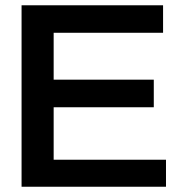

<svg xmlns="http://www.w3.org/2000/svg" viewBox="-20 -710 707 730"><path d="M611.1 -102.7H184V-302.2H564.7V-407.1H184V-585.4H600V-689.9H62V0H611.1Z"/></svg>

Font: Saysettha
Style: Regular
Weight: 400
Designer: John M. Durdin
Foundry: Lao Script for Windows
Version: Version 2.201